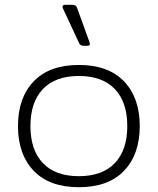

<svg xmlns="http://www.w3.org/2000/svg" viewBox="-20 -766 658 801"><path d="M310 -586 243 -730Q241 -733 241 -738Q241 -746 253 -746H280Q290 -746 294.5 -743Q299 -740 302 -732L353 -591L355 -583Q355 -575 345 -575H330Q322 -575 317.5 -577.5Q313 -580 310 -586ZM55 -240Q55 -358 120.5 -426.5Q186 -495 309 -495Q432 -495 497.5 -426.5Q563 -358 563 -240Q563 -122 497.5 -53.5Q432 15 309 15Q186 15 120.5 -53.5Q55 -122 55 -240ZM511 -240Q511 -340 459 -394.5Q407 -449 309 -449Q211 -449 159 -394.5Q107 -340 107 -240Q107 -140 159 -85.5Q211 -31 309 -31Q407 -31 459 -85.5Q511 -140 511 -240Z"/></svg>

Font: Mitr ExtraLight
Style: Regular
Weight: 275
Designer: Thanarat Vachiruckul
Foundry: Cadson Demak Co.,Ltd.
Version: Version 1.001